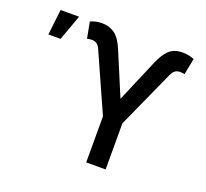

<svg xmlns="http://www.w3.org/2000/svg" viewBox="-126 -888 1113 1039"><g transform="rotate(20 431.0 -368.5)"><path d="M468.8 0V-265.1L318.8 -600.6Q311 -617.7 299.6 -625.7Q288.1 -633.8 271 -633.8Q264.2 -633.8 255.9 -632.8Q247.6 -631.8 244.1 -629.9L226.6 -723.1Q243.2 -730.5 258.8 -733.9Q274.4 -737.3 293.5 -737.3Q334.5 -737.3 365.7 -715.3Q397 -693.4 421.9 -633.3L525.4 -386.7L629.4 -631.3Q651.4 -683.6 679.4 -710.4Q707.5 -737.3 756.3 -737.3Q774.9 -737.3 791 -734.1Q807.1 -731 823.7 -724.6L805.2 -629.9Q802.7 -631.8 794.4 -632.8Q786.1 -633.8 779.3 -633.8Q762.7 -633.8 751 -625.5Q739.3 -617.2 731.9 -600.6L580.6 -265.6V0ZM39.6 -580.6 56.6 -727.5H163.1L109.9 -580.6Z"/></g></svg>

Font: V-Inter
Style: Medium-500
Weight: 500
Designer: Rasmus Andersson
Foundry: rsms
Version: Version 4.000;git-4146feb